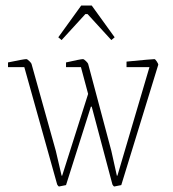

<svg xmlns="http://www.w3.org/2000/svg" viewBox="-20 -664 625 695"><path d="M187 4 68 -421H9V-438Q66 -450 75 -450Q79 -450 86 -443Q93 -436 94 -433L182 -118L203 -28H205L299 -324L273 -421H219V-438Q272 -450 280 -450Q284 -450 291 -443Q298 -436 299 -433L383 -118L403 -28H405L521 -421H438V-441Q530 -450 539 -450Q542 -450 547.5 -441.5Q553 -433 553 -430L419 6L394 11Q391 11 387 4L312 -278H309L219 6L194 11Q191 11 187 4ZM191 -529 274 -644H312L395 -529L383 -519L297 -613H289L203 -519Z"/></svg>

Font: Grenze Thin
Style: Regular
Weight: 250
Designer: Renata Polastri
Foundry: Omnibus-Type
Version: Version 1.002; ttfautohint (v1.8)